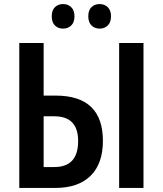

<svg xmlns="http://www.w3.org/2000/svg" viewBox="-20 -926 802 946"><path d="M75 0V-714H195V-455H254Q487 -455 487 -232Q487 -120 426.5 -60Q366 0 252 0ZM567 0V-714H687V0ZM195 -103H248Q365 -103 365 -231Q365 -353 248 -353H195ZM235 -846Q235 -876 251 -891Q267 -906 291 -906Q315 -906 331 -890.5Q347 -875 347 -846Q347 -816 331 -800.5Q315 -785 291 -785Q267 -785 251 -800Q235 -815 235 -846ZM415 -846Q415 -876 431 -891Q447 -906 471 -906Q495 -906 511 -890.5Q527 -875 527 -846Q527 -816 511 -800.5Q495 -785 471 -785Q447 -785 431 -800.5Q415 -816 415 -846Z"/></svg>

Font: Noto Sans Condensed SemiBold
Style: Regular
Weight: 600
Width: 3
Designer: Monotype Design Team
Foundry: Monotype Imaging Inc.
Version: Version 2.013; ttfautohint (v1.8.4.7-5d5b)